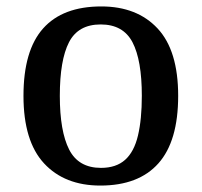

<svg xmlns="http://www.w3.org/2000/svg" viewBox="-20 -567 627 597"><path d="M292 10Q181 10 117 -59Q53 -128 53 -269Q53 -410 114 -478.5Q175 -547 295 -547Q406 -547 470 -478.5Q534 -410 534 -269Q534 -128 472.5 -59Q411 10 292 10ZM294 -45Q341 -45 369 -70Q397 -95 409 -145.5Q421 -196 421 -269Q421 -380 392 -435.5Q363 -491 293 -491Q223 -491 194.5 -435.5Q166 -380 166 -269Q166 -159 195 -102Q224 -45 294 -45Z"/></svg>

Font: Noto Serif Thai Medium
Style: Regular
Weight: 500
Version: Version 2.001